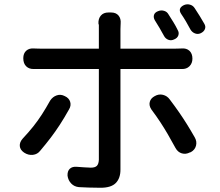

<svg xmlns="http://www.w3.org/2000/svg" viewBox="-20 -838 1040 907"><path d="M726 -785Q740 -791 754.5 -787Q769 -783 776 -770Q787 -753 799 -733.5Q811 -714 819 -697Q827 -684 822.5 -671Q818 -658 803 -652Q789 -645 775.5 -650Q762 -655 755 -668Q734 -707 711 -743Q704 -756 707.5 -767.5Q711 -779 726 -785ZM849 -814Q863 -820 877.5 -816Q892 -812 900 -799Q912 -781 924 -761.5Q936 -742 945 -726Q953 -713 948 -700.5Q943 -688 928 -681Q915 -675 901.5 -680Q888 -685 880 -698Q870 -717 858.5 -736.5Q847 -756 836 -772Q818 -799 849 -814ZM286 -384Q306 -375 311.5 -357Q317 -339 306 -321Q283 -280 262.5 -248.5Q242 -217 220 -188Q198 -159 170 -126Q157 -109 135.5 -106.5Q114 -104 94 -117Q75 -130 73.5 -148Q72 -166 87 -183Q116 -214 137.5 -241Q159 -268 178 -297.5Q197 -327 217 -363Q229 -381 248 -387.5Q267 -394 286 -384ZM711 -384Q730 -395 750 -390Q770 -385 782 -368Q807 -335 826 -307.5Q845 -280 862.5 -252Q880 -224 900 -189Q911 -170 906 -150Q901 -130 881 -119L877 -118Q858 -108 839 -113.5Q820 -119 809 -139Q789 -176 772 -205Q755 -234 737 -261.5Q719 -289 695 -321Q683 -339 687.5 -356.5Q692 -374 711 -384ZM90 -563Q90 -586 104 -598.5Q118 -611 141 -609Q148 -609 156.5 -608.5Q165 -608 179 -608H447V-701Q447 -719 447 -720Q447 -721 445 -727Q444 -750 456.5 -764.5Q469 -779 492 -779H505Q528 -779 540 -764.5Q552 -750 550 -727Q550 -722 549.5 -715.5Q549 -709 549 -700V-608H800Q812 -608 821.5 -608.5Q831 -609 838 -609Q861 -611 875 -598Q889 -585 889 -561Q889 -539 875 -525Q861 -511 838 -512Q831 -512 821.5 -512Q812 -512 801 -512H549V-508Q549 -483 549 -435.5Q549 -388 549 -329Q549 -270 549 -211.5Q549 -153 549 -106Q549 -59 549 -36Q549 4 527 26.5Q505 49 455 49Q420 49 399 48Q378 47 353 46Q331 44 316.5 29Q302 14 299 -8Q298 -30 310 -41Q322 -52 343 -50Q359 -49 378.5 -47.5Q398 -46 409 -46Q429 -46 437.5 -54.5Q446 -63 447 -83Q447 -95 447 -127Q447 -159 447 -203Q447 -247 447 -295Q447 -343 447 -387Q447 -431 447 -463.5Q447 -496 447 -508V-512H180Q164 -512 156 -512Q148 -512 141 -512Q118 -511 104 -524.5Q90 -538 90 -563Z"/></svg>

Font: Chiron GoRound TC M
Style: Regular
Weight: 500
Designer: Ryoko NISHIZUKA 西塚涼子 (kana, bopomofo & ideographs); Paul D. Hunt (Latin, Greek & Cyrillic); Sandoll Communications 산돌커뮤니
Foundry: Adobe
Version: Version 1.000;hotconv 1.1.1;makeotfexe 2.6.0